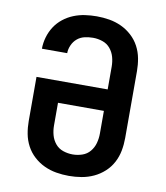

<svg xmlns="http://www.w3.org/2000/svg" viewBox="-84 -813 768 890"><g transform="rotate(10 300.0 -367.5)"><path d="M300 8Q270 8 240.5 3Q211 -2 184 -14.5Q157 -27 134.5 -47.5Q112 -68 98 -94.5Q84 -121 78.5 -150.5Q73 -180 73 -210V-418H408V-525Q408 -548 402 -570Q396 -592 381.5 -609.5Q367 -627 345 -634.5Q323 -642 300 -642Q280 -642 260.5 -637.5Q241 -633 226 -620.5Q211 -608 202.5 -589Q194 -570 194 -551H75Q75 -578 83 -605.5Q91 -633 106 -656Q121 -679 143 -696.5Q165 -714 191 -724.5Q217 -735 244.5 -739Q272 -743 300 -743Q330 -743 359.5 -738Q389 -733 416 -720.5Q443 -708 465.5 -687.5Q488 -667 502 -640.5Q516 -614 521.5 -584.5Q527 -555 527 -525V-210Q527 -180 521.5 -150.5Q516 -121 502 -94.5Q488 -68 465.5 -47.5Q443 -27 416 -14.5Q389 -2 359.5 3Q330 8 300 8ZM300 -93Q323 -93 345 -100.5Q367 -108 381.5 -125.5Q396 -143 402 -165Q408 -187 408 -210V-317H192V-210Q192 -187 198 -165Q204 -143 218.5 -125.5Q233 -108 255 -100.5Q277 -93 300 -93Z"/></g></svg>

Font: Iosevka Aile
Style: Bold
Weight: 700
Designer: Belleve Invis
Foundry: Belleve Invis
Version: Version 28.0.1; ttfautohint (v1.8.4)